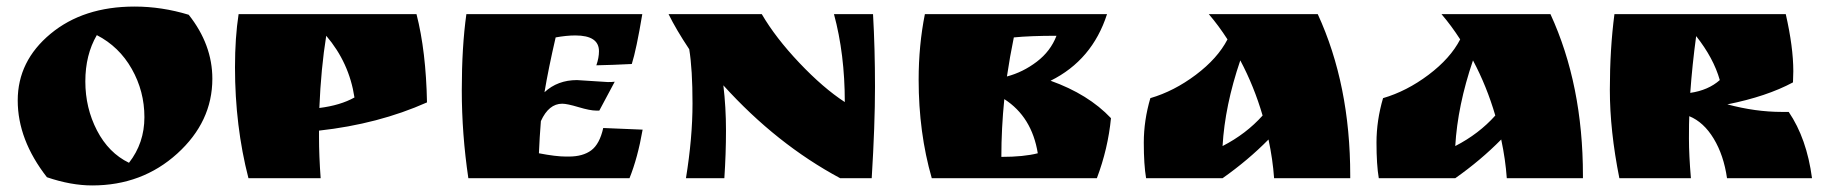

<svg xmlns="http://www.w3.org/2000/svg" viewBox="-20 -543 5568 585"><path d="M123 -3Q34 -117 34 -237Q34 -357 134 -440Q234 -523 390 -523Q473 -523 555 -498Q627 -407 627 -303Q627 -172 520 -75Q413 22 261 22Q196 22 123 -3ZM275 -436Q240 -376 240 -295Q240 -214 275.5 -145.5Q311 -77 373 -47Q420 -107 420 -186Q420 -265 381.5 -333Q343 -401 275 -436Z M952 -125Q952 -68 957 0H737Q696 -159 696 -338Q696 -429 707 -500H1249Q1278 -387 1281 -231Q1133 -165 952 -145ZM953 -214Q1017 -222 1060 -246Q1044 -352 974 -434Q958 -335 953 -214Z M1738 -299 1832 -293Q1846 -293 1853 -294L1806 -206H1797Q1778 -206 1743 -216.5Q1708 -227 1693 -227Q1652 -227 1628 -174Q1624 -125 1622 -76Q1674 -66 1704 -66H1713Q1756 -66 1781.5 -85Q1807 -104 1818 -153L1938 -148Q1923 -62 1898 0H1407Q1387 -135 1387 -268Q1387 -401 1401 -500H1937Q1919 -392 1905 -348Q1846 -345 1797 -344Q1805 -367 1805 -387Q1805 -435 1733 -435Q1706 -435 1673 -429Q1651 -334 1639 -262Q1679 -299 1738 -299Z M2640 -500Q2646 -395 2646 -278.5Q2646 -162 2636 0H2540Q2346 -104 2184 -283Q2192 -216 2192 -145.5Q2192 -75 2187 0H2070Q2090 -123 2090 -227.5Q2090 -332 2080 -393Q2040 -453 2017 -500H2301Q2343 -428 2415.5 -351.5Q2488 -275 2554 -232Q2554 -378 2521 -500Z M3031 -65Q3099 -65 3142 -76Q3124 -187 3040 -241Q3031 -152 3031 -65ZM2779 -300Q2779 -405 2798 -500H3353Q3308 -360 3181 -297Q3296 -256 3365 -183Q3356 -90 3322 0H2819Q2779 -139 2779 -300ZM3048 -310Q3097 -323 3139 -355Q3181 -387 3199 -434Q3119 -434 3069 -429Q3057 -371 3048 -310Z M4094 -8V0H3862Q3858 -57 3845 -118Q3783 -55 3705 0H3472Q3465 -41 3465 -108.5Q3465 -176 3485 -244Q3557 -265 3623.5 -315Q3690 -365 3720 -423Q3693 -465 3663 -500H3995Q4094 -285 4094 -8ZM3827 -191Q3801 -280 3759 -359Q3712 -221 3705 -98Q3777 -135 3827 -191Z M4803 -8V0H4571Q4567 -57 4554 -118Q4492 -55 4414 0H4181Q4174 -41 4174 -108.5Q4174 -176 4194 -244Q4266 -265 4332.5 -315Q4399 -365 4429 -423Q4402 -465 4372 -500H4704Q4803 -285 4803 -8ZM4536 -191Q4510 -280 4468 -359Q4421 -221 4414 -98Q4486 -135 4536 -191Z M5444 -326 5443 -292Q5363 -249 5243 -225Q5329 -202 5409 -202H5430Q5485 -121 5501 0H5242Q5232 -70 5201.5 -120.5Q5171 -171 5127 -189Q5126 -172 5126 -121Q5126 -70 5132 0H4914Q4885 -145 4885 -269.5Q4885 -394 4899 -500H5421Q5444 -399 5444 -326ZM5148 -433Q5136 -345 5130 -260Q5185 -268 5220 -299Q5201 -366 5148 -433Z"/></svg>

Font: Ruslan Display
Style: Regular
Weight: 400
Designer: Denis Masharov, Vladimir Rabdu
Foundry: Denis Masharov, Vladimir Rabdu
Version: Version 1.000; ttfautohint (v1.4.1)